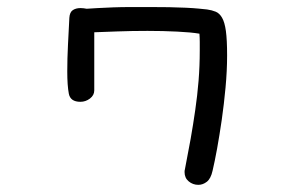

<svg xmlns="http://www.w3.org/2000/svg" viewBox="-20 -389 845 542"><path d="M175.8 -338.9Q176.8 -354.5 185.5 -360.4Q194.3 -366.2 207 -366.2Q211.9 -366.2 215.8 -365.7Q219.7 -365.2 224.6 -364.3Q236.3 -365.2 255.9 -366.2Q275.4 -367.2 299.3 -368.2Q323.2 -369.1 350.6 -369.1Q377.9 -369.1 405.3 -369.1Q431.6 -369.1 457.5 -368.7Q483.4 -368.2 504.4 -367.2Q525.4 -366.2 541 -364.7Q556.6 -363.3 564.5 -362.3Q578.1 -360.4 588.9 -356Q599.6 -351.6 606.9 -338.9Q614.3 -326.2 617.7 -301.3Q621.1 -276.4 621.1 -232.4Q621.1 -189.5 616.7 -142.1Q612.3 -94.7 606 -50.8Q599.6 -6.8 592.8 30.8Q585.9 68.4 580.1 92.8Q575.2 115.2 564 124Q552.7 132.8 540 132.8Q524.4 132.8 512.7 123Q501 113.3 501 96.7Q501 91.8 502 88.9Q510.7 44.9 518.1 3.4Q525.4 -38.1 531.2 -78.6Q537.1 -119.1 540.5 -160.6Q543.9 -202.1 543.9 -247.1Q543.9 -258.8 543.9 -270.5Q543.9 -282.2 543 -293.9Q519.5 -297.9 480 -299.8Q440.4 -301.8 396.5 -301.8Q352.5 -301.8 311.5 -300.3Q270.5 -298.8 246.1 -297.9V-133.8Q246.1 -120.1 233.9 -110.8Q221.7 -101.6 207 -101.6Q178.7 -101.6 174.3 -124.5Q169.9 -147.5 169.9 -187.5Q169.9 -223.6 171.9 -262.7Q173.8 -301.8 175.8 -338.9Z"/></svg>

Font: Hi Melody
Style: Regular
Weight: 400
Designer: YoonDesign Inc.
Foundry: YoonDesign Inc.
Version: Version 3.00